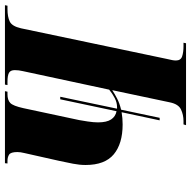

<svg xmlns="http://www.w3.org/2000/svg" viewBox="-18 -736 754 757"><g transform="rotate(-90 358.5 -357.0)"><path d="M244 0 247 -10H260Q285 -10 306 -20Q327 -30 334 -64L382 -291Q367 -281 348.5 -271.5Q330 -262 305 -256L273 -104H263L295 -254Q272 -250 247 -250Q171 -250 129 -285Q87 -320 87 -396Q87 -420 92 -445.5Q97 -471 103 -499L134 -637Q138 -653 138 -665Q138 -691 128 -697.5Q118 -704 103 -704H93L94 -714H378L376 -704H366Q343 -704 331.5 -693Q320 -682 311 -641L264 -421Q262 -411 258.5 -387.5Q255 -364 255 -347Q255 -313 266.5 -295.5Q278 -278 299 -274L346 -496H356L309 -272Q312 -272 315 -272Q333 -272 350.5 -281Q368 -290 384 -303L457 -643Q461 -660 461 -675Q461 -692 450.5 -698Q440 -704 415 -704H402L404 -714H717L715 -704H702Q671 -704 652.5 -695Q634 -686 626 -651L505 -75Q502 -62 500.5 -54.5Q499 -47 499 -40Q499 -21 515 -15.5Q531 -10 556 -10H569L567 0Z"/></g></svg>

Font: Noto Serif Display ExtraCondensed Black
Style: Italic
Weight: 900
Width: 2
Italic angle: -12°
Designer: Monotype Design Team
Foundry: Monotype Imaging Inc.
Version: Version 2.009